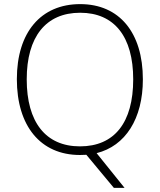

<svg xmlns="http://www.w3.org/2000/svg" viewBox="-20 -744 777 934"><path d="M534 170H586L450 1C590 -34 675 -166 675 -358C675 -585 561 -724 370 -724C179 -724 62 -587 62 -359C62 -131 177 10 369 10L400 9ZM369 -32C202 -32 110 -150 110 -358C110 -565 203 -682 370 -682C536 -682 628 -566 628 -358C628 -148 537 -32 369 -32Z"/></svg>

Font: Kathrein 35 Thin
Style: Regular
Weight: 250
Designer: Lazydogs Typefoundry, based on Open Sans by Ascender Corporation
Foundry: Lazydogs Typefoundry
Version: Version 1.003;PS 001.003;hotconv 1.0.88;makeotf.lib2.5.64775